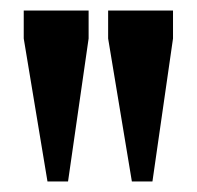

<svg xmlns="http://www.w3.org/2000/svg" viewBox="-20 -770 373 364"><path d="M109 -426H70L25 -697V-750H148V-697ZM269 -426H230L185 -697V-750H308V-697Z"/></svg>

Font: Trickster
Style: Regular
Weight: 400
Designer: Jean-Baptiste Morizot
Foundry: Jean-Baptiste Morizot
Version: Version 2.000;PS 2.0;hotconv 1.0.88;makeotf.lib2.5.647800